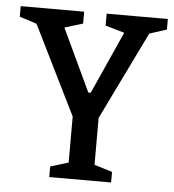

<svg xmlns="http://www.w3.org/2000/svg" viewBox="-53 -647 625 690"><g transform="rotate(5 259.5 -301.5)"><path d="M149.9 0V-38.1L214.8 -58.1V-224.1L56.2 -544.9L-5.9 -564.9V-603H223.1V-560.1L157.2 -540Q174.8 -502.4 210.2 -427.5Q245.6 -352.5 263.2 -314.9H272Q289.1 -352.5 322.5 -427.5Q356 -502.4 373 -540L304.2 -560.1V-603H524.9V-564.9L462.9 -544.9L308.1 -227.1V-58.1L373 -38.1V0Z"/></g></svg>

Font: Grenze
Style: Regular
Weight: 400
Designer: Renata Polastri
Foundry: Omnibus-Type
Version: Version 1.002;PS 001.002;hotconv 1.0.88;makeotf.lib2.5.64775